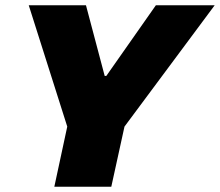

<svg xmlns="http://www.w3.org/2000/svg" viewBox="-20 -708 834 728"><path d="M186 0 235 -228 89 -688H306L377 -420H383L571 -688H794L452 -228L402 0Z"/></svg>

Font: Saira SemiExpanded ExtraBold
Style: Italic
Weight: 800
Width: 6
Italic angle: -12°
Designer: Hector Gatti with collaboration of the Omnibus-Type team
Foundry: Omnibus-Type
Version: Version 1.101